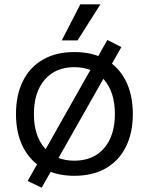

<svg xmlns="http://www.w3.org/2000/svg" viewBox="-20 -802 690 889"><path d="M173 67 108 36 477 -617 542 -584ZM324 12Q240 12 179.5 -22.5Q119 -57 86.5 -121.5Q54 -186 54 -274Q54 -363 86.5 -427.5Q119 -492 179.5 -526.5Q240 -561 324 -561Q409 -561 469.5 -526.5Q530 -492 562.5 -427.5Q595 -363 595 -274Q595 -186 562.5 -121.5Q530 -57 469.5 -22.5Q409 12 324 12ZM324 -58Q412 -58 462 -116Q512 -174 512 -274Q512 -375 462 -433Q412 -491 324 -491Q237 -491 187 -433Q137 -375 137 -274Q137 -174 187 -116Q237 -58 324 -58ZM266 -615 352 -782H445L339 -615Z"/></svg>

Font: Azeret Mono Thin Light
Style: Regular
Weight: 300
Version: Version 1.002